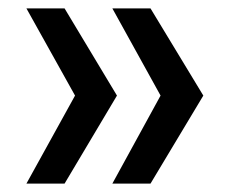

<svg xmlns="http://www.w3.org/2000/svg" viewBox="-20 -502 553 458"><path d="M259 -274 134 -64H43L159 -274L43 -482H134ZM465 -274 339 -64H248L363 -274L248 -482H339Z"/></svg>

Font: BDO Grotesk
Style: Regular
Weight: 400
Designer: Deni Anggara
Foundry: Lokal Container
Version: Version 2.000